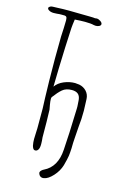

<svg xmlns="http://www.w3.org/2000/svg" viewBox="-120 -715 573 890"><g transform="rotate(15 166.5 -270.5)"><path d="M180 120Q166 120 160 107Q158 103 158 101Q158 94 164 88.5Q170 83 175 81Q235 52 240 -32Q245 -98 249 -232V-243Q249 -253 247 -273Q245 -292 234.5 -300.5Q224 -309 205 -309Q177 -309 160 -294.5Q143 -280 123 -253Q121 -249 121 -244Q121 -233 124 -216Q127 -199 128 -194Q130 -144 130 -62Q132 -44 132 -30Q132 -10 126 -2Q119 8 108 5Q101 2 97 -13Q94 -28 94 -44L95 -72Q96 -80 96 -96V-191Q96 -208 94 -242Q92 -296 92 -322L91 -429L92 -536Q92 -548 94 -576L95 -614Q95 -627 90.5 -631Q86 -635 70 -634Q54 -634 50 -633Q48 -633 43.5 -632.5Q39 -632 30 -632Q16 -632 7 -638Q0 -642 0 -648Q0 -653 11 -658L19 -659L49 -660Q63 -661 96 -661Q139 -661 160 -660Q184 -660 195.5 -659.5Q207 -659 213 -659L222 -658L230 -659Q239 -659 248.5 -652.5Q258 -646 258 -639Q258 -633 251 -629Q244 -625 234 -625Q228 -625 225 -626Q210 -630 182 -630Q161 -630 133 -628Q129 -601 128 -586Q123 -494 120 -390Q120 -362 118 -302Q132 -322 158 -333Q184 -344 211 -344Q217 -344 231 -342Q252 -338 266 -323Q280 -308 281 -286Q283 -248 283 -230L282 -190L279 -155Q277 -136 275 -98Q273 -74 273 -48Q272 -26 270 -11Q268 4 259 37Q250 67 227.5 91.5Q205 116 186 119Z"/></g></svg>

Font: Amatic SC
Style: Regular
Weight: 400
Designer: Multiple Designers
Foundry: Vernon Adams
Version: Version 2.505